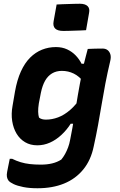

<svg xmlns="http://www.w3.org/2000/svg" viewBox="-20 -801 640 1024"><path d="M278 -550Q312 -550 338.5 -537.5Q365 -525 384 -505Q403 -485 415 -461H448L427 -363Q403 -394 373.5 -408.5Q344 -423 310 -423Q280 -423 257.5 -409.5Q235 -396 220.5 -370.5Q206 -345 198 -306L187 -249Q183 -223 183.5 -205Q184 -187 188 -174Q195 -168 204.5 -165.5Q214 -163 225 -163Q257 -163 289.5 -175Q322 -187 354 -214.5Q386 -242 415 -287L391 -141H357Q336 -108 307.5 -81.5Q279 -55 246.5 -40.5Q214 -26 179 -26Q142 -26 114 -42.5Q86 -59 68.5 -88Q51 -117 45 -155.5Q39 -194 47 -237L60 -313Q71 -375 91.5 -420Q112 -465 140.5 -493.5Q169 -522 204 -536Q239 -550 278 -550ZM448 -540Q467 -541 487 -541.5Q507 -542 527 -542Q543 -542 553.5 -534Q564 -526 568.5 -511.5Q573 -497 568 -476Q553 -413 542 -355.5Q531 -298 522 -243.5Q513 -189 503 -134.5Q493 -80 480 -21Q465 53 424 103Q383 153 321.5 178Q260 203 180 203Q136 203 104 196.5Q72 190 53 181Q34 172 26 163Q19 154 17 142.5Q15 131 18 116Q22 97 25 80.5Q28 64 32 46H45Q67 57 90 64Q113 71 139.5 74Q166 77 198 77Q231 77 258 70.5Q285 64 307 50Q319 35 327.5 19.5Q336 4 343 -14.5Q350 -33 354 -55Q367 -120 376 -177Q385 -234 395 -292.5Q405 -351 419 -421Q423 -441 427.5 -460.5Q432 -480 437.5 -500Q443 -520 448 -540ZM282 -777Q297 -778 312.5 -778.5Q328 -779 344 -779.5Q360 -780 375.5 -780.5Q391 -781 406 -781Q434 -781 447 -768.5Q460 -756 455 -732L439 -640Q425 -639 409.5 -638.5Q394 -638 378.5 -637.5Q363 -637 347.5 -636.5Q332 -636 318 -636Q287 -636 274 -649Q261 -662 266 -688Z"/></svg>

Font: Rec Mono Semicasual
Style: Bold Italic
Weight: 700
Italic angle: -10°
Version: Version 1.085; ttfautohint (v1.8.4.7-5d5b)